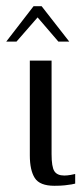

<svg xmlns="http://www.w3.org/2000/svg" viewBox="-42 -594 270 618"><path d="M133 4Q86 4 70 -21Q54 -46 54 -94V-399H124V-98Q124 -57 133 -43Q142 -29 165 -29Q174 -29 185.5 -31Q197 -33 200 -34V-3Q197 -2 188.5 -0.5Q180 1 166.5 2.5Q153 4 133 4ZM-22 -460 66 -574H92L181 -460H146L79 -538L11 -460Z"/></svg>

Font: Genos
Style: Regular
Weight: 400
Designer: Robert E. Leuschke
Foundry: Robert E. Leuschke
Version: Version 1.010